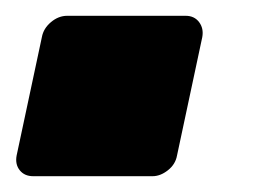

<svg xmlns="http://www.w3.org/2000/svg" viewBox="-30 -223 346 243"><path d="M12 0Q1 0 -5 -7.5Q-11 -15 -9 -26L23 -176Q25 -187 34.5 -195Q44 -203 55 -203H205Q216 -203 222 -195Q228 -187 226 -176L194 -26Q192 -15 182.5 -7.5Q173 0 163 0Z"/></svg>

Font: Rubik ExtraBold
Style: Italic
Weight: 800
Italic angle: -12°
Designer: Hubert and Fischer
Foundry: Hubert and Fischer
Version: Version 2.300;gftools[0.9.30]